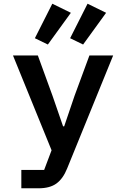

<svg xmlns="http://www.w3.org/2000/svg" viewBox="-20 -815 680 1035"><path d="M462 -516H590L342 93Q320 148 284.5 174Q249 200 188 200H95V101H218L258 -5L50 -516H184L263 -299L320 -134H326L382 -299ZM238 -575 168 -609 262 -795 362 -746ZM452 -795 552 -746 428 -575 358 -609Z"/></svg>

Font: Writer SemiBold
Style: Regular
Weight: 600
Monospace: yes
Designer: Mike Abbink, Paul van der Laan, Pieter van Rosmalen
Foundry: Bold Monday
Version: Version 2.001 2020